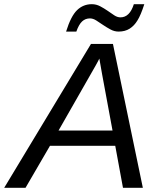

<svg xmlns="http://www.w3.org/2000/svg" viewBox="-61 -898 748 918"><path d="M527 0 490 -201H178L61 0H-41L374 -688H479L622 0ZM414 -618Q409 -607 396 -584L219 -274H477L427 -544ZM506 -747Q486 -747 467.5 -757Q449 -767 432 -778.5Q415 -790 399.5 -800Q384 -810 369 -810Q347 -810 331.5 -795.5Q316 -781 304 -747H255Q278 -821 307.5 -849.5Q337 -878 378 -878Q399 -878 418 -868Q437 -858 453.5 -846.5Q470 -835 485 -825Q500 -815 515 -815Q559 -815 579 -878H629Q612 -825 596 -800Q581 -775 559 -761Q537 -747 506 -747Z"/></svg>

Font: Libra Sans Modern
Style: Italic
Weight: 400
Italic angle: -12°
Foundry: Stefan Peev, Context Ltd
Version: Version 1.000